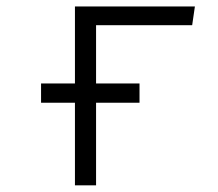

<svg xmlns="http://www.w3.org/2000/svg" viewBox="-20 -558 655 578"><path d="M566.7 -538.5 558.5 -482.1H269.2V-306.7H400V-248.7H269.2V0H205.6V-248.7H103.6V-306.7H205.6V-538.5Z"/></svg>

Font: Fira Code Fixed Light
Style: Regular
Weight: 300
Monospace: yes
Designer: Carrois Corporate, Edenspiekermann AG, Nikita Prokopov
Foundry: Carrois Corporate, Edenspiekermann AG, Nikita Prokopov
Version: Version 5.002